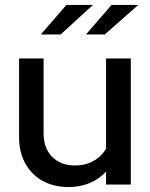

<svg xmlns="http://www.w3.org/2000/svg" viewBox="-20 -745 607 775"><path d="M256 10Q197 10 152 -15Q107 -40 82 -85.5Q57 -131 57 -190V-509H156V-207Q156 -147 190.5 -112Q225 -77 283 -77Q324 -77 356 -94.5Q388 -112 408 -144V-509H508V0H408V-52Q349 10 256 10ZM145 -606 248 -725H355L225 -606ZM327 -606 430 -725H538L403 -606Z"/></svg>

Font: Red Hat Display SemiBold
Style: Regular
Weight: 600
Designer: Pentagram, MCKL
Foundry: Pentagram, MCKL
Version: Version 1.023